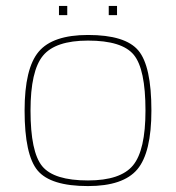

<svg xmlns="http://www.w3.org/2000/svg" viewBox="-20 -622 594 648"><path d="M491 -249Q491 -107 443.5 -50.5Q396 6 277 6Q151 6 107 -46.5Q63 -99 63 -249Q63 -391 110.5 -447.5Q158 -504 277 -504Q403 -504 447 -451.5Q491 -399 491 -249ZM83 -249Q83 -109 122.5 -61Q162 -13 277 -13Q387 -13 429 -64Q471 -115 471 -249Q471 -389 431.5 -437Q392 -485 277 -485Q167 -485 125 -434Q83 -383 83 -249ZM375 -602V-571H347V-602ZM207 -602V-571H179V-602Z"/></svg>

Font: Blinker Thin
Style: Regular
Weight: 100
Designer: Juergen Huber
Foundry: supertype
Version: Version 1.017;hotconv 1.0.117;makeotfexe 2.5.65602